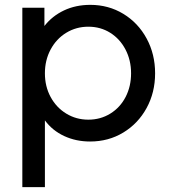

<svg xmlns="http://www.w3.org/2000/svg" viewBox="-20 -571 709 791"><path d="M72 -539H163V-464Q195 -505 243.5 -528Q292 -551 352 -551Q427 -551 488 -514Q549 -477 584 -412.5Q619 -348 619 -269Q619 -190 584 -126Q549 -62 488 -25Q427 12 351 12Q293 12 244.5 -10.5Q196 -33 165 -75V200H72ZM344 -78Q394 -78 434.5 -103Q475 -128 497.5 -171.5Q520 -215 520 -269Q520 -323 497 -367Q474 -411 434 -436Q394 -461 344 -461Q294 -461 253 -436Q212 -411 188.5 -367Q165 -323 165 -269Q165 -215 188.5 -171.5Q212 -128 253 -103Q294 -78 344 -78Z"/></svg>

Font: Eudoxus Sans Medium
Style: Regular
Weight: 500
Designer: Stijn de Vries
Foundry: tokotype
Version: Version 2.005